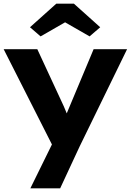

<svg xmlns="http://www.w3.org/2000/svg" viewBox="-25 -800 715 1050"><path d="M259 -10 -5 -531H179L307 -255Q325 -218 340 -180Q348 -201 368 -247L487 -531H670L410 2L304 230H141ZM139 -651 283 -780H379L523 -651L465 -601L331 -678L197 -601Z"/></svg>

Font: Lexend Exa HM Xlight
Style: Bold
Weight: 700
Designer: Bonnie Shaver-Troup, Thomas Jockin, Octavio Pardo
Foundry: Lexend
Version: Version 1.091